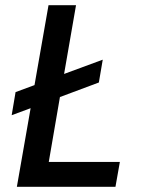

<svg xmlns="http://www.w3.org/2000/svg" viewBox="-20 -720 543 740"><path d="M45 0H425L442 -96H168L211 -346L361 -402L376 -490L227 -435L273 -700H167L113 -392L40 -365L25 -276L98 -303Z"/></svg>

Font: Fixel Text 20240404 Medium
Style: Italic
Weight: 500
Width: 4
Italic angle: -10°
Designer: AlfaBravo + MacPaw
Foundry: Kyrylo Tkachov, Marchela Mozhyna, Serhii Makarenko, Maria Weinstein, Zakhar Kryvoshyya
Version: Version 1.211;Glyphs 3.2 (3225)